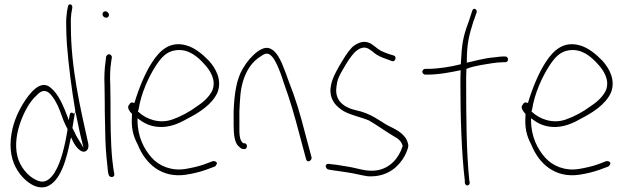

<svg xmlns="http://www.w3.org/2000/svg" viewBox="-20 -760 2822 867"><path d="M29 -134C22 -64 41 -11 72 28C99 62 144 97 190 83C253 60 280 -38 298 -129C298 -129 301 -140 301 -140C301 -140 306 -129 306 -129C315 -107 339 -73 360 -75C375 -77 383 -93 378 -114C343 -272 300 -452 300 -644C299 -667 300 -685 302 -699L306 -722C308 -732 305 -738 299 -740C293 -742 287 -738 286 -727L282 -705C280 -688 278 -668 279 -643C279 -620 280 -593 282 -561C290 -461 304 -353 320 -260L325 -235C333 -197 340 -160 349 -126L357 -93L340 -121C335 -129 330 -137 325 -146L324 -147C319 -160 312 -171 307 -182L318 -250C316 -249 313 -247 313 -246C311 -249 308 -250 306 -251C296 -253 295 -245 293 -231L290 -217L286 -230C267 -280 245 -334 211 -362C164 -406 113 -339 83 -290C57 -247 35 -195 29 -134ZM59 -53C45 -107 57 -166 73 -210C89 -254 114 -302 145 -329C160 -346 180 -358 201 -341C220 -325 240 -289 250 -261L267 -215C272 -202 280 -188 285 -177V-175C274 -106 256 -27 227 18V19C206 50 182 73 142 52C105 35 70 -8 59 -53ZM145 -329C145 -329 145 -328 145 -328C145 -328 145 -329 145 -329ZM318 -250C320 -251 321 -252 321 -252V-253C321 -255 320 -258 320 -260Z M443 -695C443 -687 451 -680 459 -680C467 -680 472 -685 472 -693C472 -701 464 -709 456 -709C448 -709 443 -704 443 -695ZM452 -373C452 -350 453 -326 453 -299C453 -272 453 -246 454 -216L456 -126C457 -86 464 -12 468 19L471 30C476 45 500 42 496 24L494 14C493 7 490 -11 487 -39C479 -121 479 -213 479 -299C479 -325 478 -350 478 -374C476 -412 477 -450 482 -481L485 -500C486 -503 484 -507 482 -510C473 -521 462 -512 459 -504L457 -484C452 -452 450 -413 452 -373ZM478 -371Z M561 -285C554 -272 565 -257 575 -247L576 -245V-240C572 -183 580 -149 602 -107C637 -19 711 45 819 29C852 24 885 16 912 6L950 -8C953 -10 956 -13 958 -18C964 -27 950 -35 940 -32L903 -18C878 -9 847 -2 817 3C755 13 699 -10 665 -48C631 -86 601 -142 601 -217V-226C627 -206 654 -190 695 -187C745 -183 789 -203 824 -223C877 -250 937 -287 962 -342C984 -399 954 -452 923 -486C894 -516 860 -544 822 -555C748 -576 702 -533 667 -479C636 -432 607 -362 587 -295C574 -300 568 -297 562 -285ZM606 -267C617 -339 652 -414 683 -462C707 -499 732 -528 773 -533C830 -541 872 -505 904 -469C927 -444 958 -400 939 -352C925 -322 896 -297 868 -279C834 -254 797 -234 757 -220C699 -200 640 -222 606 -254C606 -254 603 -256 603 -256C603 -256 606 -267 606 -267ZM962 -342Z M1035 -195C1035 -155 1039 -115 1057 -100C1066 -91 1072 -87 1078 -87H1085C1091 -87 1095 -93 1095 -100C1095 -107 1091 -113 1085 -113H1079L1078 -114C1059 -126 1061 -164 1061 -195V-258C1062 -279 1063 -301 1065 -324C1071 -408 1105 -473 1155 -504C1172 -516 1187 -526 1205 -508C1215 -499 1223 -484 1232 -465C1242 -443 1252 -417 1261 -387C1292 -301 1307 -249 1336 -139L1362 -42C1366 -22 1389 -34 1387 -49L1361 -146C1332 -258 1317 -308 1283 -395C1264 -447 1246 -503 1218 -529C1192 -552 1171 -546 1144 -528C1118 -509 1095 -482 1077 -451C1048 -404 1038 -336 1035 -258ZM1155 -504Z M1455 -18C1445 -11 1455 3 1461 5L1477 8C1504 11 1527 16 1552 19C1581 23 1612 32 1641 36C1712 40 1763 10 1797 -39C1808 -55 1822 -82 1824 -103C1818 -149 1778 -171 1740 -189C1725 -196 1711 -206 1696 -215C1670 -232 1642 -247 1612 -256L1573 -266C1534 -278 1498 -302 1498 -353V-354C1502 -406 1511 -416 1541 -468C1561 -501 1578 -522 1590 -531C1607 -544 1625 -550 1644 -540L1666 -525V-524C1682 -510 1702 -501 1729 -492L1750 -484C1766 -479 1772 -505 1759 -509L1736 -516C1723 -521 1711 -525 1701 -530C1683 -540 1670 -554 1653 -564C1627 -577 1604 -571 1579 -554C1565 -544 1547 -521 1525 -484C1503 -448 1489 -420 1483 -404C1476 -386 1473 -369 1472 -354C1472 -302 1502 -277 1532 -258C1566 -239 1608 -232 1646 -216C1681 -196 1722 -166 1761 -143C1780 -133 1791 -123 1798 -103V-100C1781 -45 1741 -1 1683 9C1637 17 1593 -1 1554 -7C1530 -10 1506 -16 1481 -18H1480L1465 -20C1462 -20 1458 -20 1455 -18ZM1642 36C1642 36 1641 36 1641 36C1641 36 1642 36 1642 36ZM1653 -564Z M1907 -449H1900C1893 -449 1887 -442 1887 -436C1887 -429 1894 -423 1900 -423H1908C1963 -423 2017 -434 2060 -443V-437C2059 -420 2059 -402 2059 -383C2059 -235 2064 -69 2079 56V66C2082 83 2103 80 2101 63L2099 53C2086 -74 2085 -236 2085 -383C2085 -404 2085 -426 2086 -446V-449C2106 -457 2128 -462 2150 -466C2179 -471 2223 -479 2252 -479H2261C2269 -479 2274 -484 2274 -491C2274 -500 2269 -505 2261 -505H2252C2246 -505 2233 -504 2212 -501H2211C2164 -497 2122 -484 2088 -477V-483C2088 -562 2098 -601 2117 -661L2132 -703C2137 -719 2118 -727 2113 -713L2099 -670C2078 -612 2067 -581 2063 -504V-503C2062 -494 2062 -485 2061 -474V-470C2019 -459 1961 -449 1907 -449Z M2338 -285C2331 -272 2342 -257 2352 -247L2353 -245V-240C2349 -183 2357 -149 2379 -107C2414 -19 2488 45 2596 29C2629 24 2662 16 2689 6L2727 -8C2730 -10 2733 -13 2735 -18C2741 -27 2727 -35 2717 -32L2680 -18C2655 -9 2624 -2 2594 3C2532 13 2476 -10 2442 -48C2408 -86 2378 -142 2378 -217V-226C2404 -206 2431 -190 2472 -187C2522 -183 2566 -203 2601 -223C2654 -250 2714 -287 2739 -342C2761 -399 2731 -452 2700 -486C2671 -516 2637 -544 2599 -555C2525 -576 2479 -533 2444 -479C2413 -432 2384 -362 2364 -295C2351 -300 2345 -297 2339 -285ZM2383 -267C2394 -339 2429 -414 2460 -462C2484 -499 2509 -528 2550 -533C2607 -541 2649 -505 2681 -469C2704 -444 2735 -400 2716 -352C2702 -322 2673 -297 2645 -279C2611 -254 2574 -234 2534 -220C2476 -200 2417 -222 2383 -254C2383 -254 2380 -256 2380 -256C2380 -256 2383 -267 2383 -267ZM2739 -342Z"/></svg>

Font: Stray Cat
Style: LtCn
Weight: 300
Version: Version 1.0